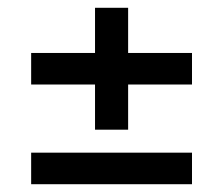

<svg xmlns="http://www.w3.org/2000/svg" viewBox="-20 -535 573 493"><path d="M60 -318V-399H473V-318ZM60 -62V-143H473V-62ZM224 -202V-515H309V-202Z"/></svg>

Font: Radio Canada Big
Style: Regular
Weight: 400
Designer: Étienne Aubert Bonn
Foundry: Coppers and Brasses
Version: Version 1.001